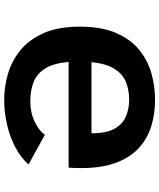

<svg xmlns="http://www.w3.org/2000/svg" viewBox="58 -804 759 915"><g transform="rotate(-90 437.5 -346.5)"><path d="M420 13Q355.5 13 296.8 -4.2Q238 -21.5 192.2 -62Q146.5 -102.5 120.2 -170.8Q94 -239 94 -340.5Q94 -350.5 94.5 -369.5Q95 -388.5 96 -399H600Q593.5 -470.5 569 -510Q544.5 -549.5 505.8 -565.2Q467 -581 417 -581.5Q356 -582 311.5 -559Q267 -536 253.5 -512L111 -590Q144.5 -627.5 194.2 -653.5Q244 -679.5 302.5 -692.8Q361 -706 420 -706Q481.5 -706 542.8 -688.2Q604 -670.5 655 -629.2Q706 -588 737 -518.5Q768 -449 768 -346Q768 -243 738.2 -173.8Q708.5 -104.5 658.5 -63.5Q608.5 -22.5 546.5 -4.8Q484.5 13 420 13ZM420 -110.5Q464.5 -110.5 502.5 -125.2Q540.5 -140 566 -179Q591.5 -218 599 -290H260V-286Q260 -219 281.5 -180.5Q303 -142 339.5 -126.2Q376 -110.5 420 -110.5Z"/></g></svg>

Font: Trispace SemiExpanded
Style: Bold
Weight: 700
Width: 6
Designer: Tyler Finck
Foundry: Etcetera Type Company
Version: Version 1.210; ttfautohint (v1.8.3)